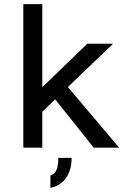

<svg xmlns="http://www.w3.org/2000/svg" viewBox="-20 -709 628 922"><path d="M260 49H324C324 128 285 181 222 193V134C251 126 260 94 260 49ZM306 -291 523 -499H399L183 -290V-689H92V0H183V-172L245 -232L430 0H552L306 -291Z"/></svg>

Font: Maven Pro
Style: Medium
Weight: 500
Designer: Joe Prince
Foundry: Joe Prince
Version: Version 1.003